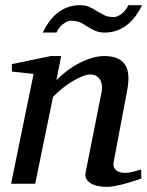

<svg xmlns="http://www.w3.org/2000/svg" viewBox="-20 -711 570 743"><path d="M526.9 -20Q520.5 -17.6 504.6 -12.5Q488.8 -7.3 469.2 -1.7Q449.7 3.9 429.2 8.1Q408.7 12.2 393.1 12.2Q384.3 12.2 368.9 10.5Q353.5 8.8 339.4 2.7Q325.2 -3.4 316.4 -15.1Q307.6 -26.9 312 -46.9L373 -354Q376.5 -374 373.3 -387.2Q370.1 -400.4 363 -408.4Q356 -416.5 346.7 -419.7Q337.4 -422.9 329.1 -422.9Q316.9 -422.9 299.1 -415.8Q281.2 -408.7 261.5 -397Q241.7 -385.3 221.7 -369.4Q201.7 -353.5 185.1 -335.9L116.2 0H22.9L109.9 -424.8L25.9 -434.1V-462.9L176.8 -494.1H216.8L198.2 -400.9Q214.8 -417.5 236.3 -434.3Q257.8 -451.2 282.2 -464.4Q306.6 -477.5 332.8 -485.8Q358.9 -494.1 383.8 -494.1Q438.5 -494.1 461.7 -463.9Q484.9 -433.6 473.1 -366.2L419.9 -84Q417.5 -69.8 422.1 -61.5Q426.8 -53.2 434.3 -48.8Q441.9 -44.4 450.2 -43.2Q458.5 -42 462.9 -42Q476.6 -42 492.7 -45.9Q508.8 -49.8 525.9 -55.2ZM529.8 -690.9Q519 -668.9 505.1 -649.7Q491.2 -630.4 473.4 -616Q455.6 -601.6 433.6 -593.3Q411.6 -585 384.8 -585Q364.3 -585 349.1 -591.6Q334 -598.1 318.4 -607.9Q312 -612.3 305.7 -616.2Q299.3 -620.1 291.7 -623.5Q284.2 -627 275.1 -628.9Q266.1 -630.9 254.4 -630.9Q248 -630.9 240 -627.4Q231.9 -624 224.1 -617.9Q216.3 -611.8 209.5 -603.5Q202.6 -595.2 198.7 -585H145.5Q155.8 -606.9 169.7 -626.2Q183.6 -645.5 201.2 -659.9Q218.8 -674.3 240.7 -682.6Q262.7 -690.9 289.6 -690.9Q310.1 -690.9 325.4 -684.3Q340.8 -677.7 356.4 -667Q369.1 -659.7 383.3 -652.3Q397.5 -645 420.4 -645Q427.2 -645 435.3 -648.4Q443.4 -651.9 451.2 -658Q459 -664.1 465.6 -672.4Q472.2 -680.7 476.6 -690.9Z"/></svg>

Font: Charis SIL Am
Style: Italic
Weight: 400
Italic angle: -11°
Foundry: SIL International
Version: Version 5.000